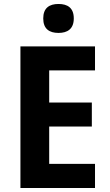

<svg xmlns="http://www.w3.org/2000/svg" viewBox="-20 -999 554 968"><path d="M275 -979C229 -979 198 -959 198 -906C198 -853 229 -833 275 -833C320 -833 352 -853 352 -906C352 -959 321 -979 275 -979ZM459 -51V-173H228V-361H443V-482H228V-644H459V-765H83V-51Z"/></svg>

Font: Noto Sans Tamil UI SemiCondensed
Style: Bold
Weight: 700
Width: 4
Designer: Jelle Bosma - Monotype Design Team
Foundry: Monotype Imaging Inc.
Version: Version 2.004